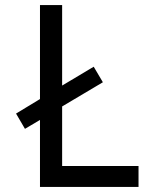

<svg xmlns="http://www.w3.org/2000/svg" viewBox="-20 -734 603 754"><path d="M137 0V-263L78 -228L43 -288L137 -345V-714H224V-398L348 -472L384 -411L224 -316V-82H524V0Z"/></svg>

Font: Noto Sans Mono SemiCondensed
Style: Regular
Weight: 400
Width: 4
Designer: Monotype Design Team
Foundry: Monotype Imaging Inc.
Version: Version 2.014